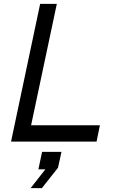

<svg xmlns="http://www.w3.org/2000/svg" viewBox="-20 -730 621 990"><path d="M37 0 187 -710H273L131 -40L97 -84H495L478 0ZM138 240 214 143H178L197 53H297L279 135L196 240Z"/></svg>

Font: Geist
Style: Italic
Weight: 400
Italic angle: -12°
Designer: Basement.studio, Andrés Briganti, Mateo Zaragoza
Foundry: Basement.studio, Vercel, Andrés Briganti, Guido Ferreyra, Mateo Zaragoza
Version: Version 1.500